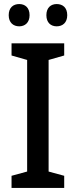

<svg xmlns="http://www.w3.org/2000/svg" viewBox="-20 -928 375 948"><path d="M23 -853C23 -816 46 -798 75 -798C103 -798 126 -816 126 -853C126 -891 103 -908 75 -908C46 -908 23 -891 23 -853ZM209 -853C209 -816 231 -798 260 -798C289 -798 312 -816 312 -853C312 -891 289 -908 260 -908C232 -908 209 -891 209 -853ZM297 0V-60L220 -81V-632L297 -654V-714H37V-654L114 -632V-81L37 -60V0Z"/></svg>

Font: Noto Sans Lao SemiCondensed Medium
Style: Regular
Weight: 500
Width: 4
Designer: Monotype Design Team
Foundry: Monotype Imaging Inc.
Version: Version 2.003